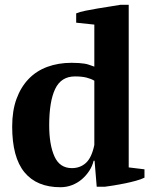

<svg xmlns="http://www.w3.org/2000/svg" viewBox="-20 -772 639 804"><path d="M281 -68Q316 -68 340 -90Q364 -112 375 -165V-434Q362 -442 342.5 -447Q323 -452 294 -452Q236 -452 211 -399.5Q186 -347 186 -247Q186 -166 208 -117Q230 -68 281 -68ZM372 -99Q367 -77 354 -57Q341 -37 323 -21.5Q305 -6 282 3Q259 12 233 12Q134 12 82.5 -50.5Q31 -113 31 -242Q31 -308 49 -357.5Q67 -407 99.5 -441Q132 -475 178 -492Q224 -509 280 -509Q298 -509 310.5 -508Q323 -507 333.5 -505.5Q344 -504 353.5 -500.5Q363 -497 375 -493V-669L299 -677V-716Q313 -722 337.5 -727Q362 -732 389 -736.5Q416 -741 442 -745Q468 -749 485 -752H519V-71L585 -63V-28Q571 -21 549 -15Q527 -9 503 -4Q479 1 456.5 4.5Q434 8 419 10H385L376 -99Z"/></svg>

Font: PTSerif
Style: Bold
Weight: 700
Designer: A.Korolkova, O.Umpeleva, V.Yefimov
Foundry: ParaType Ltd
Version: Version 1.000W OFL; ttfautohint (v1.2) -l 8 -r 50 -G 200 -x 